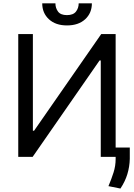

<svg xmlns="http://www.w3.org/2000/svg" viewBox="-20 -929 793 1137"><path d="M88.1 -727.3H174.7V-154.8H181.8L579.5 -727.3H664.8V0H576.7V-571H569.6L173.3 0H88.1ZM446 -909.1H524.1Q524.1 -851.6 484.4 -815Q444.6 -778.4 376.4 -778.4Q309.3 -778.4 269.7 -815Q230.1 -851.6 230.1 -909.1H308.2Q308.2 -881.4 323.7 -860.4Q339.1 -839.5 376.4 -839.5Q413.7 -839.5 429.9 -860.4Q446 -881.4 446 -909.1ZM748.6 -55.4V11.4Q747.5 58.2 734.2 102.1Q720.9 146 693.2 187.5L622.2 173.3Q640.3 130.7 652.5 92Q664.8 53.3 664.8 12.8V-55.4Z"/></svg>

Font: Inter Alia
Style: Regular
Weight: 400
Designer: Rasmus Andersson (Latin, Greek, Cyrillic etc.) and Evan from Shavian.info (Shavian, old style figures)
Foundry: Shavian.info
Version: Version 0.001;git-37ab20767